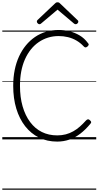

<svg xmlns="http://www.w3.org/2000/svg" viewBox="-20 -1214 858 1672"><path d="M478 19Q390 19 319.5 -16Q249 -51 199 -115Q149 -179 122 -268Q95 -357 95 -467Q95 -540 108 -604.5Q121 -669 146 -723Q171 -777 206 -819.5Q241 -862 285 -892Q329 -922 381 -937.5Q433 -953 491 -953Q539 -953 585.5 -941.5Q632 -930 673.5 -905.5Q715 -881 745 -840Q754 -831 752.5 -824.5Q751 -818 742 -809Q732 -801 724.5 -801Q717 -801 708 -811Q680 -841 645.5 -861Q611 -881 572 -890.5Q533 -900 491 -900Q442 -900 398.5 -886.5Q355 -873 317 -847Q279 -821 249 -783.5Q219 -746 197.5 -698Q176 -650 165 -592Q154 -534 154 -467Q154 -367 177 -287.5Q200 -208 242.5 -151Q285 -94 344.5 -64.5Q404 -35 478 -35Q518 -35 552.5 -44Q587 -53 618 -70.5Q649 -88 676 -112Q703 -136 729 -165Q738 -174 746 -175Q754 -176 763 -167Q773 -158 774 -151.5Q775 -145 767 -136Q725 -85 679.5 -50Q634 -15 583.5 2Q533 19 478 19ZM323 -1003Q316 -1003 308.5 -1010.5Q301 -1018 301 -1026Q301 -1029 302 -1032.5Q303 -1036 306 -1039L456 -1181Q462 -1187 467 -1190.5Q472 -1194 481 -1194Q490 -1194 495.5 -1190.5Q501 -1187 506 -1181L656 -1038Q660 -1035 661 -1031.5Q662 -1028 662 -1025Q662 -1017 654.5 -1010Q647 -1003 639 -1003Q634 -1003 630.5 -1005Q627 -1007 622 -1011L481 -1130L340 -1011Q336 -1007 332 -1005Q328 -1003 323 -1003ZM0 428H818V438H0ZM0 -20H818V0H0ZM0 -505H818V-500H0ZM0 -948H818V-938H0Z"/></svg>

Font: Playwrite US Modern Guides
Style: Regular
Weight: 400
Designer: Veronika Burian, José Scaglione
Foundry: TypeTogether
Version: Version 1.003